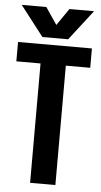

<svg xmlns="http://www.w3.org/2000/svg" viewBox="-56 -835 458 870"><g transform="rotate(5 173.0 -400.0)"><path d="M341 -631V-543H230V0H115V-543H5V-631ZM230 -663H113L7 -800H119L171 -723L224 -800H336Z"/></g></svg>

Font: Teko Medium
Style: Regular
Weight: 500
Designer: Manushi Parikh, Jonny Pinhorn
Foundry: Indian Type Foundry
Version: Version 1.106;PS 1.0;hotconv 1.0.78;makeotf.lib2.5.61930; tt